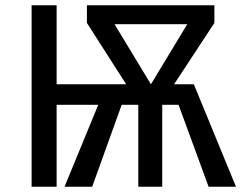

<svg xmlns="http://www.w3.org/2000/svg" viewBox="-20 -709 921 729"><path d="M876 0H772L658 -311H596V0H505V-311H442L330 0H225L353 -311H195V0H100V-689H195V-389H459L310 -622V-689H794V-622L641 -389H716ZM415 -617 553 -389 691 -617Z"/></svg>

Font: Fira Sans
Style: Regular
Weight: 400
Designer: bBox Type GmbH & Carrois Corporate GbR & Edenspiekermann AG
Foundry: bBox Type GmbH & Carrois Corporate GbR & Edenspiekermann AG
Version: Version 4.301